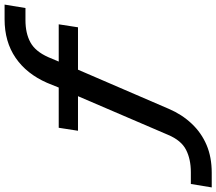

<svg xmlns="http://www.w3.org/2000/svg" viewBox="-96 -681 943 837"><g transform="rotate(-90 375.5 -262.5)"><path d="M-23 189 -8 98H43Q100 98 141 77Q182 56 206 -1L382 -411L403 -394H224L237 -478H430L405 -460L433 -529Q472 -618 542 -666Q612 -714 710 -714H774L759 -623H706Q649 -623 609.5 -601.5Q570 -580 545 -524L518 -460L505 -478H688L675 -394H472L498 -412L319 3Q295 59 255 101.5Q215 144 162 166.5Q109 189 41 189Z"/></g></svg>

Font: Nunito Sans 10pt Expanded SemiBold
Style: Italic
Weight: 600
Width: 7
Italic angle: -9°
Designer: Vernon Adams
Foundry: Vernon Adams
Version: Version 3.101;gftools[0.9.27]